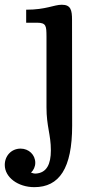

<svg xmlns="http://www.w3.org/2000/svg" viewBox="-69 -524 393 793"><path d="M16.1 89.8C-22 89.8 -49.3 119.6 -49.3 157.2C-49.3 208.5 5.4 249 72.8 249C175.8 249 229 171.4 229 -4.9L228.5 -441.9C228.5 -481.9 223.6 -504.4 186.5 -504.4C153.3 -504.4 121.6 -483.9 39.1 -483.9V-430.2H84C122.6 -430.2 122.6 -416 123 -373.5V-81.1C123 -1 141.1 30.8 141.1 97.2C141.1 153.8 124 189.9 79.1 192.9C72.8 193.4 65.9 191.4 59.1 189C69.8 178.7 76.7 164.1 76.7 148.4C76.7 115.7 50.3 89.8 16.1 89.8Z"/></svg>

Font: Arbutus Slab
Style: Regular
Weight: 400
Designer: Karolina Lach
Foundry: Karolina Lach
Version: Version 1.001